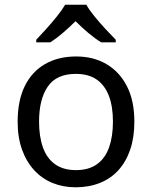

<svg xmlns="http://www.w3.org/2000/svg" viewBox="-20 -786 645 816"><path d="M551 -269Q551 -202 533.5 -150.5Q516 -99 483.5 -63Q451 -27 404.5 -8.5Q358 10 301 10Q248 10 203 -8.5Q158 -27 125 -63Q92 -99 73.5 -150.5Q55 -202 55 -269Q55 -358 85 -419.5Q115 -481 171 -513.5Q227 -546 304 -546Q377 -546 432.5 -513.5Q488 -481 519.5 -419.5Q551 -358 551 -269ZM146 -269Q146 -206 162.5 -159.5Q179 -113 214 -88Q249 -63 303 -63Q357 -63 392 -88Q427 -113 443.5 -159.5Q460 -206 460 -269Q460 -333 443 -378Q426 -423 391.5 -447.5Q357 -472 302 -472Q220 -472 183 -418Q146 -364 146 -269ZM347 -766Q359 -744 381.5 -716.5Q404 -689 428.5 -662.5Q453 -636 472 -617V-606H410Q384 -622 356 -645.5Q328 -669 301 -696Q274 -669 247 -646Q220 -623 194 -606H134V-617Q153 -637 176.5 -663Q200 -689 222 -716.5Q244 -744 257 -766Z"/></svg>

Font: Noto Sans Tamil
Style: Regular
Weight: 400
Designer: Jelle Bosma - Monotype Design Team
Foundry: Monotype Imaging Inc.
Version: Version 2.003